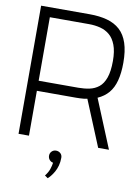

<svg xmlns="http://www.w3.org/2000/svg" viewBox="-98 -763 731 1033"><g transform="rotate(10 267.5 -246.0)"><path d="M220 196 237 208Q244 202 253 191Q262 180 270.5 165Q279 150 284.5 130.5Q290 111 290 87Q290 72 280 63Q270 54 256 54Q242 54 232.5 63.5Q223 73 223 87Q223 100 231 109.5Q239 119 251 121Q249 137 242.5 156.5Q236 176 220 196ZM307 -700H41V0H98V-245H311Q322 -245 333 -245.5Q344 -246 354 -247Q364 -248 373 -250L476 0H535L426 -265Q462 -281 485 -308Q508 -335 519 -376.5Q530 -418 530 -474Q530 -538 515.5 -581.5Q501 -625 472.5 -651Q444 -677 402 -688.5Q360 -700 307 -700ZM315 -300H98V-647H312Q345 -647 374 -639.5Q403 -632 425 -613.5Q447 -595 460 -561Q473 -527 473 -474Q473 -417 460.5 -382Q448 -347 426 -329.5Q404 -312 375.5 -306Q347 -300 315 -300Z"/></g></svg>

Font: AdventPro_ExpandedRegular
Style: ExpandedRegular
Weight: 400
Width: 7
Designer: VivaRado, Andreas Kalpakidis
Foundry: VivaRado, Andreas Kalpakidis
Version: Version 3.000